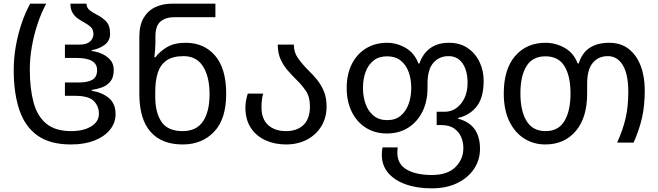

<svg xmlns="http://www.w3.org/2000/svg" viewBox="-20 -780 3601 1050"><path d="M368 10Q254 10 185.5 -38.5Q117 -87 86 -178.5Q55 -270 55 -398Q55 -462 66.5 -527.5Q78 -593 98.5 -653Q119 -713 145 -760H233Q207 -713 186.5 -652.5Q166 -592 154.5 -527Q143 -462 143 -400Q143 -296 163.5 -220Q184 -144 233.5 -103.5Q283 -63 369 -63Q437 -63 479 -89Q521 -115 521 -158Q521 -199 493 -227.5Q465 -256 390 -256H335V-329H411Q460 -329 485.5 -344Q511 -359 511 -397Q511 -463 400 -463H335V-536H411Q444 -536 461 -545.5Q478 -555 484.5 -568Q491 -581 491 -592Q491 -618 477 -631.5Q463 -645 444 -655Q426 -665 408 -677Q390 -689 377.5 -709Q365 -729 365 -760H453Q453 -738 470 -724.5Q487 -711 509 -700Q536 -687 559 -664.5Q582 -642 582 -595Q582 -558 554 -536Q526 -514 481 -505V-501Q504 -499 532 -488Q560 -477 581 -455Q602 -433 602 -397Q602 -356 583 -333.5Q564 -311 536 -301.5Q508 -292 481 -288V-284Q540 -274 576 -243.5Q612 -213 612 -156Q612 -108 581.5 -70.5Q551 -33 496.5 -11.5Q442 10 368 10Z M979 10Q864 10 803 -59.5Q742 -129 742 -267V-578Q742 -643 766 -683Q790 -723 830.5 -741.5Q871 -760 922 -760H1158V-686H934Q886 -686 858 -662.5Q830 -639 830 -581V-546Q830 -531 828 -505.5Q826 -480 824 -467H830Q855 -500 894.5 -523Q934 -546 996 -546Q1096 -546 1156.5 -475.5Q1217 -405 1217 -267Q1217 -129 1151 -59.5Q1085 10 979 10ZM979 -63Q1054 -63 1090 -116Q1126 -169 1126 -265Q1126 -360 1090.5 -416.5Q1055 -473 984 -473Q925 -473 891 -449.5Q857 -426 843 -382.5Q829 -339 829 -278V-250Q829 -165 863 -114Q897 -63 979 -63Z M1544 10Q1482 10 1431.5 -13Q1381 -36 1351.5 -81Q1322 -126 1322 -193Q1322 -215 1326.5 -235.5Q1331 -256 1335 -268H1419Q1415 -255 1412.5 -235.5Q1410 -216 1410 -193Q1410 -129 1446.5 -96Q1483 -63 1544 -63Q1605 -63 1640 -97Q1675 -131 1675 -198Q1675 -250 1653 -282.5Q1631 -315 1602 -343Q1578 -367 1554.5 -393.5Q1531 -420 1515 -454.5Q1499 -489 1499 -536H1587Q1587 -493 1610.5 -460.5Q1634 -428 1665 -397Q1690 -373 1713 -345Q1736 -317 1751 -281.5Q1766 -246 1766 -198Q1766 -136 1737 -89Q1708 -42 1658 -16Q1608 10 1544 10Z M2341 250Q2260 250 2198.5 228Q2137 206 2102.5 165Q2068 124 2068 66Q2068 56 2069 46Q2070 36 2072 26H2155Q2154 33 2153.5 40.5Q2153 48 2153 55Q2153 118 2204.5 147.5Q2256 177 2341 177Q2427 177 2470.5 134Q2514 91 2514 30Q2514 -2 2502 -30.5Q2490 -59 2463.5 -77.5Q2437 -96 2393 -96H2368V-169H2414Q2447 -169 2475 -188.5Q2503 -208 2520 -243.5Q2537 -279 2537 -327Q2537 -394 2509.5 -433.5Q2482 -473 2433 -473Q2382 -473 2350 -436.5Q2318 -400 2318 -323V-299Q2318 -225 2290 -169Q2262 -113 2212 -81.5Q2162 -50 2096 -50Q2030 -50 1980.5 -81.5Q1931 -113 1903.5 -169Q1876 -225 1876 -299Q1876 -373 1903.5 -428.5Q1931 -484 1981 -515Q2031 -546 2097 -546Q2150 -546 2198.5 -518Q2247 -490 2268 -433H2274Q2291 -485 2331.5 -515.5Q2372 -546 2436 -546Q2496 -546 2538.5 -516.5Q2581 -487 2603 -440Q2625 -393 2625 -338Q2625 -246 2586.5 -197.5Q2548 -149 2485 -135V-131Q2605 -100 2605 34Q2605 95 2572 144Q2539 193 2480 221.5Q2421 250 2341 250ZM2098 -123Q2142 -123 2171 -147Q2200 -171 2214.5 -211Q2229 -251 2229 -299Q2229 -348 2214.5 -387Q2200 -426 2171 -449Q2142 -472 2097 -472Q2052 -472 2023 -449Q1994 -426 1979.5 -387Q1965 -348 1965 -299Q1965 -251 1979.5 -211Q1994 -171 2023.5 -147Q2053 -123 2098 -123Z M2962 10Q2898 10 2846.5 -22.5Q2795 -55 2765 -117.5Q2735 -180 2735 -269Q2735 -402 2797.5 -474Q2860 -546 2963 -546Q3019 -546 3068.5 -518Q3118 -490 3139 -433H3145Q3179 -546 3312 -546Q3375 -546 3418 -512.5Q3461 -479 3483.5 -420.5Q3506 -362 3506 -286Q3506 -201 3491 -135.5Q3476 -70 3445 0H3355Q3387 -71 3401.5 -134.5Q3416 -198 3416 -277Q3416 -374 3386 -423.5Q3356 -473 3304 -473Q3253 -473 3222 -436.5Q3191 -400 3191 -323V-269Q3191 -136 3128.5 -63Q3066 10 2962 10ZM2964 -63Q3034 -63 3067 -118.5Q3100 -174 3100 -269Q3100 -364 3067 -418Q3034 -472 2963 -472Q2892 -472 2859 -418Q2826 -364 2826 -269Q2826 -174 2859.5 -118.5Q2893 -63 2964 -63Z"/></svg>

Font: Go Noto Kurrent-Regular
Style: Regular
Weight: 400
Designer: Monotype Design Team
Foundry: Monotype Imaging Inc.
Version: Version 2.012; ttfautohint (v1.8.4.7-5d5b)